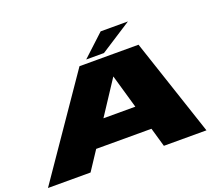

<svg xmlns="http://www.w3.org/2000/svg" viewBox="-133 -1045 1461 1250"><g transform="rotate(-20 597.0 -420.5)"><path d="M-0.5 0 463.5 -675H872.5L1097.5 0H802.5L764.5 -132H381.5L294.5 0ZM494 -303H715L648 -536H647ZM519.5 -701 670.5 -841H859.5L642.5 -701Z"/></g></svg>

Font: Anybody UltraExpanded Black
Style: Italic
Weight: 900
Width: 9
Italic angle: -10°
Designer: Tyler Finck
Foundry: Etcetera Type Company
Version: Version 1.010; ttfautohint (v1.8.3) -l 8 -r 50 -G 200 -x 14 